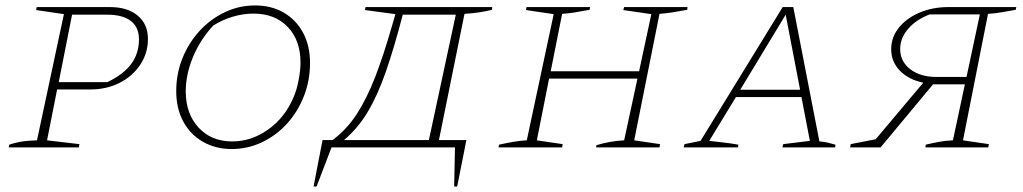

<svg xmlns="http://www.w3.org/2000/svg" viewBox="-20 -542 3763 706"><path d="M12 0 14 -10Q30 -16 54.5 -20.5Q79 -25 116 -26L215 -490L113 -505L115 -516H384Q449 -516 486.5 -484.5Q524 -453 524 -399Q524 -347 496 -304.5Q468 -262 420 -237.5Q372 -213 311 -213H190L153 -26L272 -12L270 0ZM375 -488H245L196 -240H375Q435 -269 463 -307.5Q491 -346 491 -397Q491 -442 461 -465Q431 -488 375 -488Z M832 6Q773 6 726.5 -20.5Q680 -47 654 -95Q628 -143 628 -207Q628 -271 651 -328Q674 -385 714 -428.5Q754 -472 806.5 -497Q859 -522 918 -522Q978 -522 1023.5 -495.5Q1069 -469 1094.5 -421.5Q1120 -374 1120 -310Q1120 -246 1097.5 -188.5Q1075 -131 1035.5 -87.5Q996 -44 943.5 -19Q891 6 832 6ZM834 -22Q904 -22 965 -65Q1026 -108 1058 -181Q1071 -210 1078 -247Q1085 -284 1085 -312Q1085 -394 1038 -443Q991 -492 912 -492Q874 -492 835.5 -480.5Q797 -469 764 -448Q716 -396 689.5 -332Q663 -268 663 -206Q663 -124 710 -73Q757 -22 834 -22Z M1133 144 1166 -27H1203Q1255 -66 1291.5 -122Q1328 -178 1359 -257.5Q1390 -337 1422 -449L1434 -490L1322 -505L1324 -516H1790L1789 -506Q1770 -501 1744.5 -497Q1719 -493 1688 -491L1594 -27H1695L1661 144H1650L1653 0H1199L1144 144ZM1461 -488Q1429 -365 1398.5 -277.5Q1368 -190 1331.5 -129.5Q1295 -69 1245 -27H1557L1656 -488Z M1813 0 1815 -10Q1842 -16 1867.5 -20.5Q1893 -25 1917 -26L2016 -490L1914 -505L1916 -516H2150L2148 -506Q2111 -499 2091.5 -496Q2072 -493 2047 -491L2005 -280H2330L2375 -490L2272 -505L2275 -516H2508L2507 -506Q2475 -500 2452.5 -496.5Q2430 -493 2405 -491L2312 -26L2407 -12L2405 0H2172L2173 -8Q2199 -16 2225 -20.5Q2251 -25 2275 -26L2324 -253H1999L1954 -26L2049 -12L2047 0Z M2993 -22Q3009 -21 3024 -17.5Q3039 -14 3052 -10L3051 0H2857L2860 -12L2958 -24L2927 -185H2686L2588 -24Q2614 -21 2640.5 -18Q2667 -15 2695 -10L2694 0H2494L2497 -12L2556 -24L2858 -516H2897ZM2702 -212H2922L2869 -488Z M3106 0 3108 -12 3200 -30 3375 -238Q3321 -249 3289 -282Q3257 -315 3257 -361Q3257 -405 3285 -440Q3313 -475 3361 -495.5Q3409 -516 3468 -516H3717L3715 -506Q3686 -501 3664 -497Q3642 -493 3613 -491L3521 -26L3616 -12L3614 0H3383L3384 -10Q3409 -16 3433 -20.5Q3457 -25 3484 -26L3528 -232H3411L3218 0ZM3424 -259H3534L3583 -489H3398Q3347 -469 3318.5 -435Q3290 -401 3290 -362Q3290 -316 3327 -287.5Q3364 -259 3424 -259Z"/></svg>

Font: Piazzolla SC Thin
Style: Italic
Weight: 100
Italic angle: -11.3°
Designer: Juan Pablo del Peral
Foundry: Huerta Tipografica
Version: Version 1.330